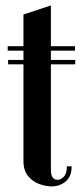

<svg xmlns="http://www.w3.org/2000/svg" viewBox="-20 -660 298 686"><path d="M63.8 -608.2 161.8 -640.5V-54.5Q161.8 -34.8 168 -26.1Q174.2 -17.5 186 -17.5Q197 -17.5 208 -28.8Q219 -40 219 -65.8H236Q236 -29.2 214.6 -11.6Q193.2 6 164.2 6Q145 6 121.6 -2Q98.2 -10 81 -30.1Q63.8 -50.2 63.8 -85.2ZM161.8 -479V-495H248V-479ZM7.5 -479V-495H63.8V-479ZM248.8 -445.8V-430.2H9V-445.8Z"/></svg>

Font: Emberly Black
Style: Regular
Weight: 900
Designer: Rajesh Rajput
Foundry: Rajesh Rajput
Version: Version 1.000